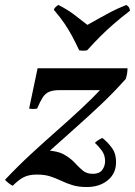

<svg xmlns="http://www.w3.org/2000/svg" viewBox="-45 -722 544 771"><path d="M-25 0Q27 -55 79 -103Q131 -151 181 -195Q231 -239 278.5 -283Q326 -327 370 -374L460 -405Q410 -349 359 -301Q308 -253 258.5 -209Q209 -165 160.5 -121.5Q112 -78 66 -32ZM304 29Q270 29 246 21.5Q222 14 201 4Q180 -6 157.5 -13.5Q135 -21 103 -21Q72 -21 51.5 -11Q31 -1 6 24Q-11 15 -25 0L141 -118Q187 -116 213 -101Q239 -86 255.5 -68Q272 -50 287.5 -37Q303 -24 328 -24Q354 -24 365.5 -39.5Q377 -55 377 -75Q377 -99 364 -117Q351 -135 336 -148Q347 -160 366 -168Q389 -150 405.5 -126.5Q422 -103 421 -68Q420 -24 387 2.5Q354 29 304 29ZM72 -286 106 -448H467Q467 -426 460 -405L372 -360H193Q167 -360 151.5 -353Q136 -346 126 -330Q116 -314 104 -286Q87 -283 72 -286ZM462 -702Q469 -698 472.5 -693Q476 -688 477 -679Q437 -648 409 -623.5Q381 -599 357 -575Q333 -551 305 -520Q288 -517 273 -520Q257 -554 244 -578Q231 -602 215 -626Q199 -650 171 -683Q177 -696 190 -702Q230 -681 253 -663Q276 -645 306 -622Q333 -637 355 -649.5Q377 -662 402 -675Q427 -688 462 -702Z"/></svg>

Font: Poltawski Nowy Medium
Style: Italic
Weight: 500
Italic angle: -12°
Version: Version 1.001;gftools[0.9.25]